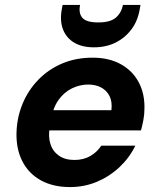

<svg xmlns="http://www.w3.org/2000/svg" viewBox="-20 -747 644 779"><path d="M264 12Q195 12 145.5 -15.5Q96 -43 70.5 -93Q45 -143 47 -210Q49 -272 72 -327Q95 -382 136 -424Q177 -466 232.5 -489.5Q288 -513 356 -513Q423 -513 471 -486Q519 -459 543.5 -412Q568 -365 566 -304Q566 -282 561.5 -259Q557 -236 552 -218H143L157 -300H432Q436 -334 424.5 -357Q413 -380 390.5 -392Q368 -404 338 -404Q304 -404 272 -388.5Q240 -373 217.5 -341.5Q195 -310 187 -261L182 -232Q175 -193 184.5 -163Q194 -133 219 -115.5Q244 -98 282 -98Q319 -98 346.5 -114Q374 -130 391 -156H529Q506 -108 466 -70Q426 -32 374.5 -10Q323 12 264 12ZM361 -555Q313 -555 281 -574Q249 -593 235.5 -628Q222 -663 231 -711L234 -727H305Q298 -694 314 -675Q330 -656 379 -656Q427 -656 449.5 -675Q472 -694 479 -727H550L547 -710Q539 -662 513 -627.5Q487 -593 448.5 -574Q410 -555 361 -555Z"/></svg>

Font: DM Sans 17pt
Style: Bold Italic
Weight: 700
Italic angle: -10°
Version: Version 4.004;gftools[0.9.30]